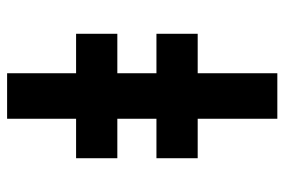

<svg xmlns="http://www.w3.org/2000/svg" viewBox="-150 -650 800 540"><g transform="rotate(90 250.0 -380.0)"><path d="M186 0V-194H75V-310H186V-420H75V-536H186V-760H314V-536H425V-420H314V-310H425V-194H314V0Z"/></g></svg>

Font: Noto Sans Mono ExtraCondensed Black
Style: Regular
Weight: 900
Width: 2
Designer: Monotype Design Team
Foundry: Monotype Imaging Inc.
Version: Version 2.014